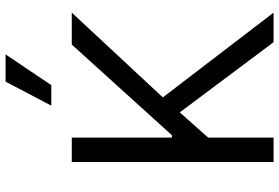

<svg xmlns="http://www.w3.org/2000/svg" viewBox="-177 -829 1006 692"><g transform="rotate(-90 326.0 -483.0)"><path d="M88.1 -727.3H176.1V-366.5H184.7L511.4 -727.3H626.4L321 -399.1L626.4 0H519.9L267 -338.1L176.1 -235.8V0H88.1ZM377.8 -965.9H475.9L365.1 -801.1H291.2Z"/></g></svg>

Font: Fast_Sans
Style: Regular
Weight: 400
Designer: Rasmus Andersson
Foundry: rsms
Version: Version 3.018;git-588b23468